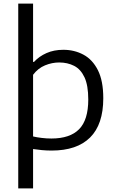

<svg xmlns="http://www.w3.org/2000/svg" viewBox="-20 -828 646 1068"><path d="M81.5 220V-808H164V-483.5H169Q197.5 -514.5 238.8 -532.8Q280 -551 332.5 -551Q393.5 -551 444 -524Q494.5 -497 524.5 -437.8Q554.5 -378.5 554.5 -281.5Q554.5 -136 481.2 -63.2Q408 9.5 267 9.5Q239.5 9.5 213 7Q186.5 4.5 164 1V220ZM266 -57.5Q369 -57.5 420 -109.2Q471 -161 471 -274.5Q471 -353 450 -398Q429 -443 392.2 -461.8Q355.5 -480.5 309 -480.5Q269.5 -480.5 230.5 -464.5Q191.5 -448.5 164 -412V-69Q185 -64 212 -60.8Q239 -57.5 266 -57.5Z"/></svg>

Font: Encode Sans SmExp
Style: Regular
Weight: 400
Width: 6
Designer: Multiple Designers
Foundry: Impallari Type
Version: Version 3.002; ttfautohint (v1.8.3) -l 8 -r 50 -G 200 -x 14 